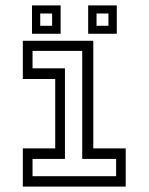

<svg xmlns="http://www.w3.org/2000/svg" viewBox="-20 -691 550 711"><path d="M64.5 0V-141.5H184.5V-398.5H64.5V-540H325.5V-141.5H445.5V0ZM100.5 -38.5H410V-102.5H284.5V-502.5H100.5V-438H220.5V-102.5H100.5ZM306.5 -566V-671H412.5V-566ZM98.5 -566V-671H204.5V-566ZM129 -595.5H173V-641H129ZM337.5 -595.5H381.5V-641H337.5Z"/></svg>

Font: Tourney Expanded
Style: Regular
Weight: 400
Width: 7
Designer: Tyler Finck
Foundry: Etcetera Type Co
Version: Version 1.010; ttfautohint (v1.8.3)